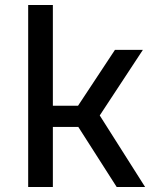

<svg xmlns="http://www.w3.org/2000/svg" viewBox="-20 -750 640 770"><path d="M93 0H192V-241H294L448 0H562L380 -287L553 -550H441L293 -326H192V-730H93Z"/></svg>

Font: JetBrains Mono Medium
Style: Regular
Weight: 436
Monospace: yes
Designer: Philipp Nurullin, Konstantin Bulenkov
Foundry: JetBrains
Version: Version 2.305